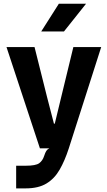

<svg xmlns="http://www.w3.org/2000/svg" viewBox="-20 -799 574 1034"><path d="M67 215.5V93.5H118.5Q172.5 93.5 191 80Q209.5 66.5 217.5 41.5Q223.5 22.5 229.8 13.2Q236 4 245.5 0H195L15 -545.5H166L234 -274L270.5 -133H275L309 -273.5L375 -545.5H525L350.5 0Q329 66.5 301.2 114.8Q273.5 163 230.2 189.2Q187 215.5 118.5 215.5ZM202 -629.5 297 -779H443.5L324.5 -629.5Z"/></svg>

Font: Spline Sans SemiBold
Style: Regular
Weight: 600
Designer: Eben Sorkin, Mirko Velimirovic
Foundry: Sorkin Type
Version: Version 1.000; ttfautohint (v1.8.3)